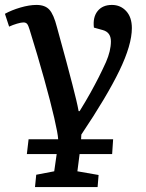

<svg xmlns="http://www.w3.org/2000/svg" viewBox="-34 -543 594 779"><path d="M108 216 113 166 186 152 196 82H75L82 22H196H202Q201 0 186 -65Q171 -130 145 -223.5Q119 -317 86 -423Q81 -440 76 -446Q71 -452 61 -452Q52 -452 35 -447Q18 -442 3 -435L-14 -487Q13 -502 49 -512.5Q85 -523 114 -523Q149 -523 166.5 -503.5Q184 -484 197 -433Q220 -350 235 -294Q250 -238 259.5 -201Q269 -164 275 -139Q281 -114 285 -92H289Q315 -134 333 -166.5Q351 -199 366 -228.5Q381 -258 396 -291Q416 -337 416 -375Q416 -412 383 -421L347 -431Q342 -473 362 -498Q382 -523 420 -523Q455 -523 478 -498Q501 -473 501 -429Q501 -361 450.5 -256.5Q400 -152 296 3L295 22H425L421 82H289L280 152L366 167L362 216Z"/></svg>

Font: Literata 12pt Medium
Style: Italic
Weight: 500
Italic angle: -2°
Designer: Latin by Veronika Burian and Jose Scaglione. Greek by Irene Vlachou. Cyrillic by Vera Evstafieva
Foundry: TypeTogether
Version: Version 3.002